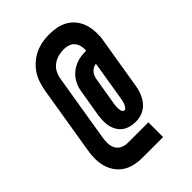

<svg xmlns="http://www.w3.org/2000/svg" viewBox="-252 -892 1105 1105"><g transform="rotate(-45 300.0 -340.0)"><path d="M406 101H239Q206 101 174 94Q142 87 116.5 70Q91 53 73.5 27.5Q56 2 48 -28.5Q40 -59 40.5 -92Q41 -125 47 -158L115 -572Q120 -600 129.5 -628Q139 -656 156 -681Q173 -706 196.5 -726Q220 -746 247.5 -758.5Q275 -771 303.5 -776Q332 -781 360 -781Q390 -781 418.5 -775.5Q447 -770 471.5 -757Q496 -744 514.5 -723Q533 -702 543.5 -676.5Q554 -651 557.5 -622.5Q561 -594 559 -564H560L503 -218Q500 -200 494.5 -182Q489 -164 480.5 -147.5Q472 -131 459 -116Q446 -101 429.5 -91Q413 -81 395 -76.5Q377 -72 359 -72Q336 -72 314.5 -77.5Q293 -83 276 -95Q259 -107 248 -125Q237 -143 232 -164Q227 -185 227.5 -207Q228 -229 231 -252L259 -419Q262 -440 270 -460Q278 -480 291 -497.5Q304 -515 322 -528.5Q340 -542 360 -550Q380 -558 401 -561Q422 -564 442 -564H445Q446 -584 441.5 -602.5Q437 -621 425.5 -635Q414 -649 395.5 -655Q377 -661 357 -661Q336 -661 313.5 -655Q291 -649 271.5 -635Q252 -621 241 -600Q230 -579 226 -557L158 -143Q154 -121 155 -98Q156 -75 166 -56.5Q176 -38 196 -28.5Q216 -19 239 -19H406ZM358 -165Q364 -165 369 -170.5Q374 -176 377.5 -182Q381 -188 383 -194.5Q385 -201 386.5 -207Q388 -213 389.5 -219.5Q391 -226 392 -233L431 -471Q420 -470 408.5 -464Q397 -458 389 -448.5Q381 -439 376.5 -427.5Q372 -416 370 -404L342 -237Q341 -230 340 -223Q339 -216 339 -209Q339 -202 339.5 -195.5Q340 -189 341.5 -182.5Q343 -176 347 -170.5Q351 -165 358 -165Z"/></g></svg>

Font: Iosevka SS04 Hv Ex Obl
Style: Regular
Weight: 900
Width: 7
Italic angle: -9°
Monospace: yes
Designer: Belleve Invis
Foundry: Belleve Invis
Version: Version 19.0.0; ttfautohint (v1.8.4)